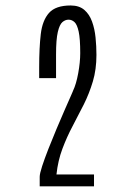

<svg xmlns="http://www.w3.org/2000/svg" viewBox="-20 -888 458 694"><path d="M123.5 -214.4V-249Q123.5 -260.3 132.3 -287.4Q141.1 -314.5 155 -349.9Q168.9 -385.3 184.3 -421.9Q199.7 -458.5 213.6 -490.2Q227.5 -522 236.1 -541.3Q244.6 -560.5 244.1 -560.1Q255.4 -583.5 262.7 -623.3Q270 -663.1 270 -696.3Q270 -748 264.4 -773.7Q258.8 -799.3 249.3 -808.1Q239.7 -816.9 228 -816.9Q215.8 -816.9 205.6 -808.1Q195.3 -799.3 189 -772.5Q182.6 -745.6 182.6 -690.9V-605.5H121.6V-645Q121.6 -715.3 127.4 -764.9Q133.3 -814.5 157.2 -841.3Q181.2 -868.2 235.4 -868.2Q266.1 -868.2 284.7 -852.3Q303.2 -836.4 312.7 -810.1Q322.3 -783.7 325.4 -752.2Q328.6 -720.7 328.6 -689.5Q328.6 -637.2 315.7 -593.8Q302.7 -550.3 283 -510.7Q263.2 -471.2 242.4 -432.1Q221.7 -393.1 205.6 -350.3Q189.5 -307.6 184.1 -257.3H319.8V-214.4Z"/></svg>

Font: Antonio ExtraLight
Style: Regular
Weight: 250
Designer: Vernon Adams
Foundry: Vernon Adams
Version: Version 1.002